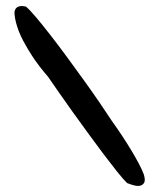

<svg xmlns="http://www.w3.org/2000/svg" viewBox="-20 -617 540 635"><path d="M400.5 -11.5Q388.5 -23 368.2 -48.2Q348 -73.5 322.5 -107.2Q297 -141 269.8 -178.5Q242.5 -216 217 -251.5Q191.5 -287 171.2 -316.5Q151 -346 139 -363Q125 -379 110.8 -397.5Q96.5 -416 84.5 -434.8Q72.5 -453.5 64 -469Q55.5 -483.5 48.5 -498.8Q41.5 -514 36.8 -529Q32 -544 29.8 -556.8Q27.5 -569.5 28 -578.5Q30.5 -591 40.5 -595Q50.5 -599 66 -595Q76.5 -586.5 97 -562.5Q117.5 -538.5 144 -504.5Q170.5 -470.5 199.5 -431.2Q228.5 -392 257 -352.2Q285.5 -312.5 309.5 -277.5Q333.5 -242.5 350 -217Q366.5 -194 382.8 -169.5Q399 -145 413.2 -121.5Q427.5 -98 438.5 -77.2Q449.5 -56.5 455.5 -40.5Q458.5 -31 458.8 -24.2Q459 -17.5 457 -13Q452.5 -5.5 445 -3.2Q437.5 -1 426.5 -3.2Q415.5 -5.5 400.5 -11.5Z"/></svg>

Font: Gluten
Style: Regular
Weight: 400
Designer: Tyler Finck
Foundry: Etcetera Type Company
Version: Version 1.300